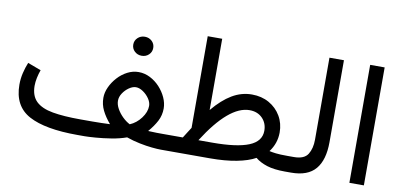

<svg xmlns="http://www.w3.org/2000/svg" viewBox="-65 -874 2255 1077"><g transform="rotate(10 1062.0 -336.0)"><path d="M638.2 -554.2Q638.2 -577.1 654.8 -592.8Q671.4 -608.4 695.3 -608.4Q719.2 -608.4 735.6 -592.8Q752 -577.1 752 -554.2Q752 -531.2 735.6 -515.6Q719.2 -500 695.3 -500Q671.4 -500 654.8 -515.6Q638.2 -531.2 638.2 -554.2ZM417.5 -88.9H460.4Q464.8 -88.9 487.8 -88.9Q510.7 -88.9 539.1 -89.6Q567.4 -90.3 587.4 -91.3Q558.1 -125.5 541.5 -159.2Q524.9 -192.9 524.9 -231Q524.9 -261.2 539.1 -292Q553.2 -322.8 577.1 -349.1Q601.1 -375.5 631.8 -391.4Q662.6 -407.2 695.3 -407.2Q729.5 -407.2 760.7 -391.4Q792 -375.5 816.2 -349.4Q840.3 -323.2 854.5 -292Q868.7 -260.7 868.7 -230Q868.7 -191.4 851.6 -158.4Q834.5 -125.5 804.7 -90.8Q832 -89.4 853.5 -89.1Q875 -88.9 891.6 -88.9H939V0H892.6Q874 0 841.8 -3.2Q809.6 -6.3 771 -14.2Q732.4 -22 694.8 -35.2Q657.2 -21.5 609.9 -13.9Q562.5 -6.3 521 -3.2Q479.5 0 459.5 0H417.5Q233.4 0 140.9 -49.8Q48.3 -99.6 48.3 -222.2Q48.3 -255.9 55.9 -288.1Q63.5 -320.3 75.7 -350.1L151.4 -321.8Q143.6 -300.3 138.4 -275.9Q133.3 -251.5 133.3 -229.5Q133.8 -172.4 165.5 -141.8Q197.3 -111.3 260.3 -100.1Q323.2 -88.9 417.5 -88.9ZM695.3 -320.8Q676.8 -320.8 656.5 -306.9Q636.2 -293 622.3 -272Q608.4 -251 608.4 -229Q608.4 -206.5 621.6 -183.1Q634.8 -159.7 655 -140.1Q675.3 -120.6 696.3 -109.9Q733.4 -125.5 759.5 -160.4Q785.6 -195.3 785.6 -230Q785.6 -250.5 771.2 -271.5Q756.8 -292.5 735.8 -306.6Q714.8 -320.8 695.3 -320.8Z M1343.3 -393.6Q1398.4 -393.6 1441.2 -369.4Q1483.9 -345.2 1508.3 -303.7Q1532.7 -262.2 1532.7 -210Q1532.2 -147.5 1494.6 -98.1Q1508.3 -94.7 1531.5 -91.8Q1554.7 -88.9 1599.1 -88.9H1613.8V0H1599.6Q1537.6 0 1497.3 -12.7Q1457 -25.4 1429.7 -47.9Q1389.6 -25.4 1324.2 -12.7Q1258.8 0 1172.4 0H919.4V-88.9H1002.4Q1011.7 -104.5 1022 -119.9Q1032.2 -135.3 1041.5 -150.4V-672.4H1124V-266.6Q1176.8 -330.1 1230.2 -361.8Q1283.7 -393.6 1343.3 -393.6ZM1345.2 -304.7Q1228 -304.7 1091.3 -88.9H1170.4Q1309.6 -88.9 1377.9 -116.7Q1446.3 -144.5 1446.3 -205.1Q1446.3 -248 1418.5 -276.4Q1390.6 -304.7 1345.2 -304.7Z M1594.2 -88.9H1635.3Q1693.8 -88.9 1714.4 -122.1Q1734.9 -155.3 1734.9 -205.1V-672.4H1817.4V-205.6Q1817.4 -104 1773.4 -52Q1729.5 0 1634.8 0H1594.2Z M2049.3 -672.4V-0.5H1966.8V-672.4Z"/></g></svg>

Font: Vazirmatn RD UI FD
Style: Regular
Weight: 400
Designer: Saber Rastikerdar
Foundry: Saber Rastikerdar
Version: Version 33.003